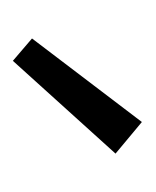

<svg xmlns="http://www.w3.org/2000/svg" viewBox="7 -816 231 285"><g transform="rotate(90 122.5 -673.5)"><path d="M37.1 -605.5 161.1 -768.6 208 -729.5 70.3 -577.1Z"/></g></svg>

Font: Reddit Sans Chocolate Light
Style: Regular
Weight: 300
Designer: Stephen Hutchings
Foundry: Reddit
Version: Version 1.013